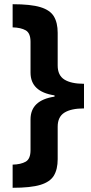

<svg xmlns="http://www.w3.org/2000/svg" viewBox="-20 -734 434 912"><path d="M40 48Q79 47 102 34Q125 21 125 -21V-167Q125 -258 239 -275V-281Q125 -298 125 -389V-535Q125 -577 102 -590Q79 -603 40 -604V-714Q126 -714 172 -700Q218 -686 236 -656Q254 -626 254 -578V-423Q254 -376 286 -356Q318 -336 379 -336V-219Q318 -219 286 -199Q254 -179 254 -132V22Q254 70 236 100Q218 130 172 144Q126 158 40 158Z"/></svg>

Font: Noto Sans Tai Tham
Style: Bold
Weight: 700
Designer: Monotype Design Team 2013. Revised by David WIlliams 2020
Foundry: Monotype Imaging Inc.
Version: Version 2.002; ttfautohint (v1.8.4.7-5d5b)